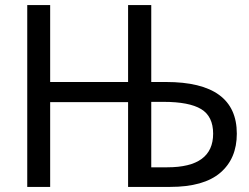

<svg xmlns="http://www.w3.org/2000/svg" viewBox="-20 -734 978 754"><path d="M87 0V-714H177V-412H483V-714H574V-412H632Q910 -412 910 -209Q910 -111 845 -55.5Q780 0 648 0H483V-333H177V0ZM574 -77H637Q817 -77 817 -209Q817 -277 770 -305.5Q723 -334 622 -334H574Z"/></svg>

Font: Advent Sans Logo
Style: Regular
Weight: 400
Designer: Types & Symbols
Foundry: Types & Symbols
Version: Version 1.002